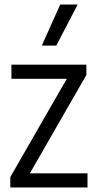

<svg xmlns="http://www.w3.org/2000/svg" viewBox="-20 -828 428 848"><path d="M25.5 0V-46L275 -480H30.5V-542.5H361.5V-497L112 -62.5H366.5V0ZM164.5 -626.5 246 -808H323L228.5 -626.5Z"/></svg>

Font: Encode Sans Cnd
Style: Regular
Weight: 400
Width: 3
Designer: Multiple Designers
Foundry: Impallari Type
Version: Version 3.002; ttfautohint (v1.8.3) -l 8 -r 50 -G 200 -x 14 